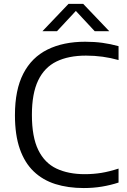

<svg xmlns="http://www.w3.org/2000/svg" viewBox="-20 -966 660 996"><path d="M414.5 9.5Q333 9.5 267.2 -11.2Q201.5 -32 154.8 -76.8Q108 -121.5 82.8 -193.5Q57.5 -265.5 57.5 -368.5Q57.5 -500 101 -584.2Q144.5 -668.5 226.5 -709Q308.5 -749.5 422 -749.5Q469.5 -749.5 511.5 -743.8Q553.5 -738 595 -726.5V-654.5Q554 -666 512 -671.8Q470 -677.5 426 -677.5Q335.5 -677.5 273 -647Q210.5 -616.5 178 -548.8Q145.5 -481 145.5 -370.5Q145.5 -255.5 178.5 -188Q211.5 -120.5 273 -91.5Q334.5 -62.5 419.5 -62.5Q464 -62.5 505.8 -69.2Q547.5 -76 595 -91.5V-19Q554 -5.5 509 2Q464 9.5 414.5 9.5ZM200 -804 335.5 -946H411.5L547 -804H471.5L363.5 -920H383.5L275.5 -804Z"/></svg>

Font: Encode Sans SemiExpanded
Style: Regular
Weight: 400
Width: 6
Designer: Multiple Designers
Foundry: Impallari Type
Version: Version 3.002